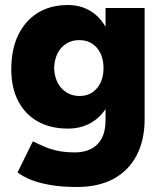

<svg xmlns="http://www.w3.org/2000/svg" viewBox="-20 -532 648 766"><path d="M287 214Q226 214 180.5 206Q135 198 103 185Q71 172 50 156L111 32Q127 39 149 49.5Q171 60 203 68Q235 76 280 76Q315 76 342.5 62.5Q370 49 385.5 20.5Q401 -8 401 -51V-97Q377 -60 338.5 -39.5Q300 -19 251 -19Q181 -19 130.5 -47.5Q80 -76 52.5 -129Q25 -182 25 -255Q25 -335 52.5 -392Q80 -449 130.5 -480.5Q181 -512 251 -512Q300 -512 338.5 -489.5Q377 -467 401 -425V-500H557V-57Q557 27 525 88Q493 149 433 181.5Q373 214 287 214ZM297 -149Q327 -149 348.5 -163.5Q370 -178 381.5 -203Q393 -228 393 -260Q393 -294 381 -319Q369 -344 347.5 -358Q326 -372 296 -372Q267 -372 244.5 -358Q222 -344 209.5 -319Q197 -294 196 -260Q197 -228 209.5 -203Q222 -178 245 -163.5Q268 -149 297 -149Z"/></svg>

Font: Figtree ExtraBold
Style: Regular
Weight: 800
Designer: Erik Kennedy
Foundry: Erik Kennedy
Version: Version 2.002